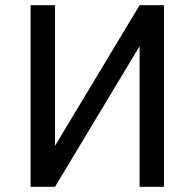

<svg xmlns="http://www.w3.org/2000/svg" viewBox="-20 -720 750 740"><path d="M98 -700H192V-158L518 -700H612V0H518V-542L192 0H98Z"/></svg>

Font: Golos UI VF
Style: Regular
Weight: 400
Designer: A.Korolkova, Vitaly Kuzmin
Foundry: ParaType Ltd
Version: Version 2.000